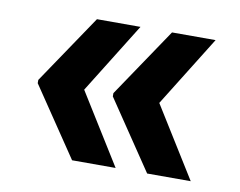

<svg xmlns="http://www.w3.org/2000/svg" viewBox="-55 -572 710 568"><g transform="rotate(10 299.5 -288.0)"><path d="M193.4 -76.2 53.7 -283.2V-293L193.4 -500H324.2L192.4 -288.1L324.2 -76.2ZM418.9 -76.2 279.3 -283.2V-293L418.9 -500H549.8L418 -288.1L549.8 -76.2Z"/></g></svg>

Font: Pretendard JP
Style: Bold
Weight: 700
Designer: Base glyphs from Inter by Rasmus Andersson; Hangeul glyphs from Noto Sans CJK(Source Han Sans) by Jang Soo-young and Kan
Foundry: Kil Hyung-jin
Version: Version 1.309